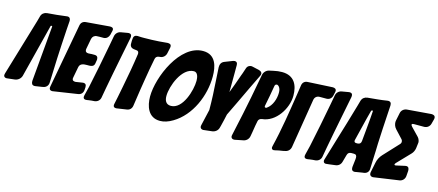

<svg xmlns="http://www.w3.org/2000/svg" viewBox="-52 -1270 4122 1805"><g transform="rotate(15 2009.0 -367.5)"><path d="M468 -685C468 -705 461 -721 438 -721C435 -721 432 -721 429 -720C398 -716 367 -712 336 -709L243 -701C216 -698 195 -681 188 -656L174 -605L9 -52C7 -46 6 -41 6 -36C6 -23 14 -11 34 -11C37 -11 40 -11 43 -12L114 -20C143 -24 168 -45 176 -73L307 -590C308 -596 312 -597 318 -597C321 -597 323 -595 323 -591L275 -50C275 -27 281 -9 307 -9C310 -9 314 -9 318 -10L377 -19C381 -20 384 -21 387 -21C416 -25 436 -47 437 -76L446 -315L453 -452L462 -602Z M724 -42C751 -46 768 -65 771 -92L773 -120C773 -143 768 -157 741 -157L736 -156H734L670 -146C650 -146 637 -150 637 -173L638 -177V-179L658 -285C665 -324 701 -327 733 -327H756C759 -327 763 -327 766 -328C789 -330 802 -341 805 -362L811 -400C811 -424 803 -438 776 -438H748C744 -438 740 -438 737 -437L718 -436C699 -436 686 -443 686 -463C686 -468 686 -471 687 -473L706 -574C711 -597 730 -613 753 -613L776 -614H819C844 -615 864 -633 871 -658C874 -670 876 -681 879 -692L880 -695C881 -700 882 -704 882 -708C882 -729 867 -733 848 -733L618 -714C589 -711 572 -695 567 -667L452 -42C451 -39 451 -36 451 -31C451 -14 461 -5 480 -5L485 -6H487Z M836 -12C855 -15 871 -16 888 -17C917 -20 939 -39 944 -66L961 -161C980 -261 1000 -369 1019 -462C1028 -505 1036 -549 1045 -593L1062 -679C1063 -682 1063 -686 1063 -691C1063 -710 1054 -719 1035 -719C1032 -719 1029 -718 1025 -718L961 -707C934 -703 912 -682 907 -654L891 -567C864 -422 836 -280 805 -135C798 -103 790 -73 783 -46C782 -39 781 -35 781 -31C781 -16 790 -8 807 -8C810 -8 813 -9 817 -9Z M1204 -20C1231 -24 1249 -43 1253 -70L1277 -232C1290 -311 1299 -372 1312 -444L1331 -544C1334 -563 1345 -574 1364 -577C1371 -578 1376 -578 1381 -579H1382C1407 -582 1429 -603 1434 -630L1446 -686C1447 -689 1447 -692 1447 -697C1447 -720 1431 -724 1411 -724L1330 -717C1285 -714 1237 -712 1188 -712H1162C1153 -712 1145 -712 1136 -713L1123 -714C1098 -714 1084 -702 1083 -677C1083 -672 1083 -669 1082 -667C1081 -664 1081 -660 1081 -657V-627C1081 -603 1096 -588 1119 -585L1145 -582C1165 -581 1169 -569 1169 -552C1154 -444 1134 -333 1111 -216C1104 -181 1097 -145 1090 -109L1076 -42C1075 -37 1074 -33 1074 -29C1074 -10 1087 -5 1103 -5L1108 -6H1110Z M1903 -528C1903 -625 1879 -737 1754 -737C1531 -737 1382 -385 1382 -195C1382 -103 1415 3 1530 3C1569 3 1610 -10 1653 -36C1815 -132 1903 -341 1903 -528ZM1593 -160C1544 -160 1529 -197 1529 -240C1529 -336 1603 -531 1720 -531C1757 -531 1766 -484 1766 -450C1766 -357 1708 -160 1593 -160Z M2032 -30C2060 -34 2084 -53 2091 -80L2097 -102C2106 -139 2117 -183 2124 -218C2151 -275 2220 -415 2268 -519L2331 -649C2335 -656 2337 -663 2337 -669C2337 -678 2334 -693 2307 -700L2242 -715C2237 -716 2233 -717 2229 -717C2212 -717 2191 -708 2183 -681L2178 -666C2175 -659 2173 -652 2171 -645L2166 -630C2165 -628 2165 -627 2164 -625L2160 -614C2159 -613 2159 -611 2158 -609C2137 -545 2109 -473 2092 -428C2092 -475 2093 -537 2093 -614V-690C2093 -712 2084 -723 2066 -723C2061 -723 2056 -722 2050 -720L1973 -690C1944 -679 1934 -657 1934 -628L1941 -510C1948 -410 1953 -312 1953 -216L1917 -60C1916 -55 1915 -51 1915 -48C1915 -29 1929 -20 1947 -20L1951 -21H1953Z M2337 -24C2365 -29 2387 -52 2391 -80L2397 -113C2400 -136 2404 -160 2409 -187L2418 -233C2421 -249 2435 -259 2452 -262C2586 -273 2682 -426 2682 -550C2682 -652 2642 -738 2522 -738C2496 -738 2468 -735 2439 -728L2398 -719C2371 -712 2349 -688 2345 -659L2336 -611C2317 -502 2289 -365 2268 -263L2221 -46C2220 -39 2219 -35 2219 -34C2219 -18 2230 -7 2247 -7C2252 -7 2255 -7 2258 -8ZM2468 -492 2485 -589C2487 -604 2494 -611 2506 -611C2511 -611 2514 -610 2517 -607C2522 -604 2525 -601 2527 -598C2538 -585 2543 -567 2543 -542C2543 -484 2520 -412 2470 -378C2467 -375 2464 -374 2459 -374C2448 -374 2448 -381 2448 -389L2449 -392V-394Z M3052 -682C3053 -687 3054 -691 3054 -695C3054 -717 3037 -723 3018 -723L2777 -710C2750 -709 2730 -691 2726 -664C2722 -633 2717 -602 2712 -571C2684 -392 2658 -217 2615 -42C2614 -37 2613 -33 2613 -29C2613 -17 2621 -8 2634 -8C2638 -8 2642 -9 2647 -10C2671 -17 2696 -20 2721 -24C2730 -27 2737 -28 2743 -29C2770 -34 2789 -54 2794 -81L2872 -560C2876 -587 2896 -604 2923 -604H2989C3016 -604 3037 -620 3044 -647Z M2986 -12C3005 -15 3021 -16 3038 -17C3067 -20 3089 -39 3094 -66L3111 -161C3130 -261 3150 -369 3169 -462C3178 -505 3186 -549 3195 -593L3212 -679C3213 -682 3213 -686 3213 -691C3213 -710 3204 -719 3185 -719C3182 -719 3179 -718 3175 -718L3111 -707C3084 -703 3062 -682 3057 -654L3041 -567C3014 -422 2986 -280 2955 -135C2948 -103 2940 -73 2933 -46C2932 -39 2931 -35 2931 -31C2931 -16 2940 -8 2957 -8C2960 -8 2963 -9 2967 -9Z M3440 -11C3460 -14 3478 -17 3495 -20L3511 -22C3538 -26 3556 -45 3557 -72L3561 -179C3562 -204 3563 -228 3564 -251L3566 -321C3571 -418 3575 -519 3582 -615L3587 -697C3587 -720 3581 -735 3554 -735L3549 -734H3547C3516 -729 3485 -725 3454 -722L3359 -713C3332 -710 3311 -694 3303 -667L3289 -617C3257 -507 3214 -360 3185 -268L3119 -48C3116 -43 3117 -38 3117 -34C3117 -18 3128 -11 3143 -11L3148 -12H3150L3169 -14C3186 -17 3205 -18 3225 -21L3233 -22C3260 -25 3282 -43 3289 -70L3309 -141C3314 -161 3327 -171 3348 -171H3373C3394 -171 3401 -159 3401 -140L3400 -123L3391 -46C3391 -23 3396 -8 3423 -8L3428 -9H3430ZM3435 -522C3431 -483 3428 -447 3425 -412C3422 -383 3420 -355 3417 -328L3415 -306C3413 -285 3402 -274 3382 -273H3367C3352 -273 3347 -281 3347 -292C3347 -293 3348 -297 3349 -302L3403 -522L3424 -601C3425 -605 3429 -608 3434 -609C3439 -609 3441 -607 3441 -602Z M3789 -168C3784 -167 3780 -166 3777 -166C3768 -166 3767 -170 3767 -173C3767 -177 3770 -183 3777 -190L3896 -314C3911 -329 3921 -352 3924 -372L3930 -421C3931 -424 3931 -427 3931 -430C3931 -443 3925 -463 3912 -478L3836 -557C3829 -565 3825 -571 3825 -576C3825 -583 3833 -586 3849 -586H3944C3973 -586 3997 -605 4004 -632L4016 -677C4017 -682 4018 -686 4018 -690C4018 -714 4000 -720 3980 -720L3746 -701C3717 -698 3694 -678 3689 -650L3674 -577C3673 -572 3672 -566 3672 -561C3672 -542 3678 -516 3698 -495L3767 -421C3782 -406 3782 -385 3767 -370L3632 -225C3612 -204 3595 -171 3590 -143L3570 -45C3569 -41 3569 -37 3569 -34C3569 -17 3580 -4 3600 -4C3603 -4 3606 -4 3609 -5L3851 -40C3879 -44 3900 -66 3903 -95L3907 -147C3907 -167 3903 -187 3878 -187C3874 -187 3870 -186 3865 -185Z"/></g></svg>

Font: Bangerz
Style: Bold
Weight: 700
Designer: vernon adams
Foundry: Vernon Adams
Version: Version 2.10;December 28, 2023;FontCreator 13.0.0.2683 64-bi